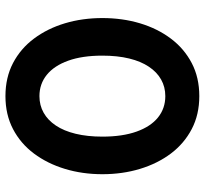

<svg xmlns="http://www.w3.org/2000/svg" viewBox="-44 -712 770 723"><g transform="rotate(90 341.5 -350.0)"><path d="M341.5 15Q271.5 15 217 -13.5Q162.5 -42 124.8 -92.5Q87 -143 67.2 -209Q47.5 -275 47.5 -350Q47.5 -425.5 67.2 -491.5Q87 -557.5 124.8 -607.8Q162.5 -658 217 -686.5Q271.5 -715 341.5 -715Q411 -715 465.5 -686.5Q520 -658 557.8 -607.8Q595.5 -557.5 615.5 -491.5Q635.5 -425.5 635.5 -350Q635.5 -275 615.5 -209Q595.5 -143 557.8 -92.5Q520 -42 465.5 -13.5Q411 15 341.5 15ZM341.5 -113Q376 -113 404 -128.8Q432 -144.5 452.2 -174.8Q472.5 -205 483.2 -249.2Q494 -293.5 494 -350Q494 -425.5 475 -478.8Q456 -532 421.8 -559.5Q387.5 -587 341.5 -587Q307 -587 279 -571.2Q251 -555.5 230.8 -525.2Q210.5 -495 199.8 -451Q189 -407 189 -350Q189 -274.5 208 -221.5Q227 -168.5 261.2 -140.8Q295.5 -113 341.5 -113Z"/></g></svg>

Font: Geologica SemiBold
Style: Regular
Weight: 600
Designer: Sindre Bremnes, Frode Helland
Foundry: Monokrom Skriftforlag AS
Version: Version 1.010;gftools[0.9.28]